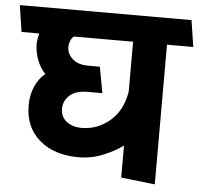

<svg xmlns="http://www.w3.org/2000/svg" viewBox="-62 -732 837 801"><g transform="rotate(5 357.0 -332.0)"><path d="M473 0V-134Q441 -110 391.5 -89.5Q342 -69 288 -69Q185 -69 123.5 -122.5Q62 -176 62 -267Q62 -309 77 -344.5Q92 -380 120 -403Q98 -425 85.5 -458.5Q73 -492 73 -526Q73 -533 75 -545.5Q77 -558 80 -569H6L-11 -680H708L725 -569H615V16ZM202 -265Q202 -230 227.5 -211Q253 -192 290 -192Q356 -192 408 -236Q460 -280 473 -360V-569H225Q216 -562 211 -549.5Q206 -537 206 -524Q206 -495 229.5 -474Q253 -453 295 -453H344L364 -344H302Q253 -344 227.5 -321Q202 -298 202 -265Z"/></g></svg>

Font: Palanquin Dark
Style: Regular
Weight: 400
Designer: Pria Ravichandran
Version: Version 1.000